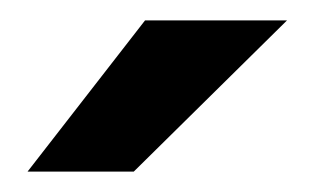

<svg xmlns="http://www.w3.org/2000/svg" viewBox="-20 -783 308 188"><path d="M111 -615H7L122 -763H261Z"/></svg>

Font: Open Sauce One
Style: Bold
Weight: 700
Designer: Alfredo Marco Pradil
Foundry: Creative Sauce Fz LLC
Version: Version 1.477